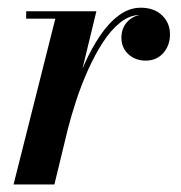

<svg xmlns="http://www.w3.org/2000/svg" viewBox="-20 -490 481 510"><path d="M16 0 127 -440.5H49.5V-460H236L124.5 0ZM148.5 -146.5Q157.5 -187 171.2 -231.8Q185 -276.5 203.8 -318.5Q222.5 -360.5 245.5 -394.8Q268.5 -429 295.8 -449.2Q323 -469.5 354 -469.5Q389 -469.5 410.2 -449.5Q431.5 -429.5 431.5 -398.5Q431.5 -369.5 413.8 -349.2Q396 -329 367 -329Q339.5 -329 321 -346Q302.5 -363 302.5 -390Q302.5 -417 320.5 -434.5Q338.5 -452 367.5 -452Q395 -452 412.8 -438Q430.5 -424 430.5 -398.5L411 -399Q411 -422 395.8 -436.2Q380.5 -450.5 354 -450.5Q325.5 -450.5 300.2 -430.8Q275 -411 253.5 -377.8Q232 -344.5 214 -304.5Q196 -264.5 182.5 -223.2Q169 -182 160 -146.5Z"/></svg>

Font: Bodoni Moda 11pt SemiBold
Style: Italic
Weight: 600
Italic angle: -13°
Designer: Owen Earl
Foundry: indestructible type
Version: Version 2.004